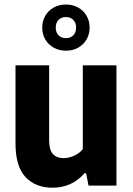

<svg xmlns="http://www.w3.org/2000/svg" viewBox="-20 -844 604 873"><path d="M50.5 -192.5V-547H203.5V-204.5Q203.5 -162 220.8 -143.5Q238 -125 269.5 -125Q292.5 -125 316.8 -135.8Q341 -146.5 356.5 -166V-547H509.5V0H382.5L371.5 -56.5H364.5Q307 9.5 219 9.5Q141.5 9.5 96 -38.8Q50.5 -87 50.5 -192.5ZM172 -718.5Q172 -748.5 186 -772.5Q200 -796.5 224.5 -810Q249 -823.5 280 -823.5Q310.5 -823.5 335 -810Q359.5 -796.5 373.5 -772.5Q387.5 -748.5 387.5 -718.5Q387.5 -688.5 373.5 -664.5Q359.5 -640.5 335 -627Q310.5 -613.5 280 -613.5Q249 -613.5 224.5 -627Q200 -640.5 186 -664.5Q172 -688.5 172 -718.5ZM326 -718.5Q326 -740.5 313.2 -753.5Q300.5 -766.5 280 -766.5Q259 -766.5 246.2 -753.5Q233.5 -740.5 233.5 -718.5Q233.5 -696.5 246.2 -683.5Q259 -670.5 280 -670.5Q300.5 -670.5 313.2 -683.5Q326 -696.5 326 -718.5Z"/></svg>

Font: Encode Sans Semi Condensed
Style: Bold
Weight: 700
Width: 4
Designer: Multiple Designers
Foundry: Impallari Type
Version: Version 2.000